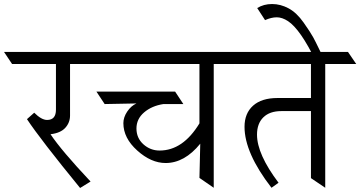

<svg xmlns="http://www.w3.org/2000/svg" viewBox="-80 -933 1790 954"><path d="M268 -615V-359Q268 -324 244.5 -298Q221 -272 171 -266Q225 -185 370 -31L318 1Q121 -240 54 -341L90 -373Q126 -337 154 -337Q198 -337 198 -388V-615H-20L-60 -675H415L455 -615Z M743 -123Q671 -123 602 -185Q533 -247 533 -321Q533 -350 552 -378.5Q571 -407 598 -419L440 -416L399 -478H790L831 -416H732Q674 -407 636 -374.5Q598 -342 598 -294.5Q598 -247 632.5 -216Q667 -185 713 -185Q829 -185 911 -320V-615H375L336 -675H1096L1134 -615H982V0L911 -49L915 -219Q837 -123 743 -123Z M1536 -615V0L1465 -48V-381H1318Q1260 -381 1228.5 -350Q1197 -319 1197 -264Q1197 -167 1304 -25L1269 0Q1135 -173 1135 -303Q1135 -370 1177.5 -408Q1220 -446 1299 -446H1465V-615H1056L1016 -675H1649L1690 -615Z M1198 -893Q1230 -913 1272 -913Q1314 -913 1354 -891.5Q1394 -870 1428.5 -821Q1463 -772 1476 -748Q1489 -724 1504 -692.5Q1519 -661 1521 -659Q1523 -655 1526 -647L1489 -630Q1412 -788 1351 -828Q1322 -847 1295 -847Q1268 -847 1237 -833Z"/></svg>

Font: Halant
Style: Regular
Weight: 400
Designer: Hitesh Malaviya (Devanagari), Satya Rajpurohit (Latin)
Foundry: Indian Type Foundry
Version: Version 1.100;PS 1.0;hotconv 1.0.78;makeotf.lib2.5.61930; tt